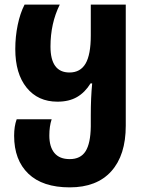

<svg xmlns="http://www.w3.org/2000/svg" viewBox="-20 -569 627 829"><path d="M41 17Q41 -24 52 -54H203Q193 -24 193 16Q193 65 215 91.5Q237 118 281 118Q328 118 349.5 84Q371 50 372 -23V-71Q372 -148 378 -209H371Q347 -170 312.5 -150Q278 -130 228 -130Q144 -130 95 -190.5Q46 -251 46 -357Q46 -411 56.5 -461.5Q67 -512 86 -549H238Q198 -468 198 -368Q198 -256 280 -256Q327 -256 349.5 -294.5Q372 -333 372 -416V-549H523V-26Q523 101 460.5 170.5Q398 240 281 240Q164 240 102.5 181Q41 122 41 17Z"/></svg>

Font: Noto Sans Georgian Bold Narrow
Style: Regular
Weight: 700
Width: 4
Designer: Monotype Design team
Foundry: Monotype Imaging Inc.
Version: Version 1.000